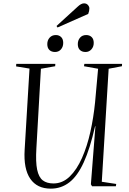

<svg xmlns="http://www.w3.org/2000/svg" viewBox="-20 -1111 769 1145"><path d="M587 -27 673 -14 671 0H529L522 -12L549 -358H547Q517 -225 479.5 -143Q442 -61 393.5 -23.5Q345 14 283 14Q201 14 160.5 -45Q120 -104 127 -218L156 -702L76 -715L77 -730H310L309 -716L224 -701L197 -227Q192 -145 201.5 -99.5Q211 -54 235 -35.5Q259 -17 299 -17Q353 -17 395.5 -58Q438 -99 469 -169Q500 -239 519 -325Q538 -411 547 -501L565 -701L481 -716L483 -730H708L707 -716L628 -701ZM262 -848Q262 -871 276 -886.5Q290 -902 313 -902Q332 -902 344.5 -890Q357 -878 357 -855Q357 -832 343.5 -816.5Q330 -801 308 -801Q287 -801 274.5 -813Q262 -825 262 -848ZM444 -848Q444 -871 457.5 -886.5Q471 -902 494 -902Q514 -902 526.5 -890Q539 -878 539 -855Q539 -832 525 -816.5Q511 -801 490 -801Q469 -801 456.5 -813Q444 -825 444 -848ZM443 -1071Q464 -1091 481 -1091Q496 -1091 504.5 -1081Q513 -1071 513 -1061Q513 -1045 506 -1028L323 -947L317 -956Z"/></svg>

Font: Literata 72pt Light
Style: Italic
Weight: 300
Italic angle: -2°
Designer: Latin by Veronika Burian and Jose Scaglione. Greek by Irene Vlachou. Cyrillic by Vera Evstafieva
Foundry: TypeTogether
Version: Version 3.002